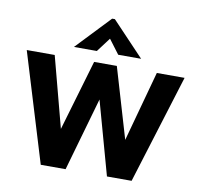

<svg xmlns="http://www.w3.org/2000/svg" viewBox="-86 -883 1015 974"><g transform="rotate(10 422.0 -396.5)"><path d="M314 0H186L15 -561H159L255 -197L362 -561H479L586 -199L685 -561H828L654 0H527L422 -378ZM366 -618H248L414 -793H428L594 -618H476L421 -691Z"/></g></svg>

Font: Open Sauce One
Style: Bold
Weight: 700
Designer: Alfredo Marco Pradil
Foundry: Creative Sauce Fz LLC
Version: Version 1.477